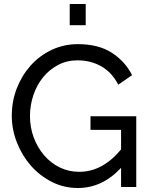

<svg xmlns="http://www.w3.org/2000/svg" viewBox="-20 -936 754 961"><path d="M586 -96Q492 5 370 5Q299 5 238.5 -26Q178 -57 134 -107.5Q90 -158 64.5 -223Q39 -288 39 -357Q39 -429 64 -493.5Q89 -558 133 -607.5Q177 -657 238 -686Q299 -715 370 -715Q473 -715 539.5 -672Q606 -629 641 -560L572 -512Q540 -574 487 -604Q434 -634 368 -634Q314 -634 270 -610.5Q226 -587 195 -548.5Q164 -510 147 -459.5Q130 -409 130 -355Q130 -298 149 -247.5Q168 -197 201 -158.5Q234 -120 279 -98Q324 -76 377 -76Q493 -76 586 -188V-286H433V-354H662V0H586ZM329 -810V-916H409V-810Z"/></svg>

Font: PTCRaleway Medium
Style: Regular
Weight: 500
Designer: Matt McInerney, Pablo Impallari, Rodrigo Fuenzalida
Foundry: Matt McInerney, Pablo Impallari, Rodrigo Fuenzalida
Version: Version 3.000g; ttfautohint (v1.5) -l 8 -r 28 -G 28 -x 14 -D